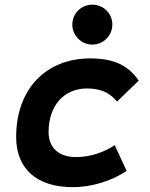

<svg xmlns="http://www.w3.org/2000/svg" viewBox="-20 -771 626 801"><path d="M297.4 -115.7C225.1 -115.7 183.1 -153.8 182.6 -220.2C183.1 -329.6 246.1 -401.9 342.8 -401.9C398.9 -401.9 436.5 -385.3 468.3 -347.2L558.6 -434.6C514.2 -499.5 453.6 -527.3 356.4 -527.3C169.9 -527.3 47.4 -397.5 47.4 -199.7C47.4 -66.9 133.3 9.8 283.2 9.8C365.2 9.8 446.8 -17.1 508.3 -58.1L458.5 -165.5C414.6 -135.7 356 -115.7 297.4 -115.7ZM365.2 -585C411.1 -585 448.7 -622.6 448.7 -668.5C448.7 -715.3 411.1 -751.5 365.2 -751.5C319.3 -751.5 281.7 -715.3 281.7 -668.5C281.7 -622.6 319.3 -585 365.2 -585Z"/></svg>

Font: Cascadia Mono NF
Style: Bold Italic
Weight: 700
Italic angle: -10°
Monospace: yes
Designer: Aaron Bell
Foundry: Saja Typeworks
Version: Version 2404.023